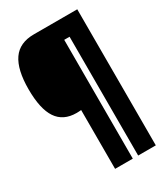

<svg xmlns="http://www.w3.org/2000/svg" viewBox="-213 -856 945 1077"><g transform="rotate(-30 259.5 -317.5)"><path d="M468.8 123H354.5V-646.5H319.8V123H205.1V-258.3Q192.9 -256.3 175.3 -256.3Q89.8 -256.3 48.8 -317.6Q7.8 -378.9 7.8 -505.9Q7.8 -632.8 51.3 -695.6Q94.7 -758.3 188 -758.3H468.8Z"/></g></svg>

Font: Open Sans Hebrew Condensed Extra Bold
Style: Regular
Weight: 800
Width: 3
Foundry: Ascender Corporation, Yanek Iontef
Version: Version 2.001;PS 002.001;hotconv 1.0.70;makeotf.lib2.5.58329